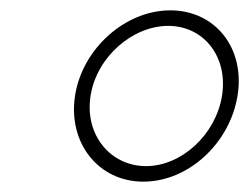

<svg xmlns="http://www.w3.org/2000/svg" viewBox="-20 -711 481 371"><path d="M125 -526C111 -435 170 -360 257 -360C344 -360 424 -434 439 -526C454 -618 396 -691 309 -691C222 -691 139 -617 125 -526ZM155 -526C167 -602 237 -661 305 -661C374 -661 421 -601 409 -526C397 -451 331 -390 262 -390C194 -390 143 -450 155 -526Z"/></svg>

Font: Charger Sport
Style: HLNrwObl
Weight: 100
Designer: Jasper
Foundry: Cannot Into Space Fonts
Version: Version 1.1